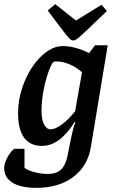

<svg xmlns="http://www.w3.org/2000/svg" viewBox="-46 -735 558 925"><path d="M130 170Q54 170 14 145Q-26 120 -26 73Q-26 62 -21 47.5Q-16 33 -8 19Q0 5 9 -5.5Q18 -16 24 -18H72V74Q90 87 122 95Q154 103 185 103Q225 103 247 83Q269 63 279 17Q288 -28 294.5 -60Q301 -92 306.5 -113Q312 -134 317 -145L314 -148Q278 -90 238.5 -61Q199 -32 156 -32Q99 -32 70 -72Q41 -112 41 -190Q41 -249 59.5 -307Q78 -365 109 -411.5Q140 -458 178.5 -485.5Q217 -513 257 -513Q286 -513 319.5 -504Q353 -495 383 -479L412 -517H473L392 -28Q377 65 307 117.5Q237 170 130 170ZM198 -112Q220 -112 252 -135.5Q284 -159 316 -199L349 -387Q320 -413 287 -426Q254 -439 231 -439Q220 -439 215.5 -438Q211 -437 207 -432Q197 -415 187.5 -389Q178 -363 170.5 -331.5Q163 -300 158.5 -267.5Q154 -235 154 -204Q154 -158 166.5 -135Q179 -112 198 -112ZM307 -540Q297 -540 286 -552Q275 -564 262 -581L184 -684L220 -715L320 -636L443 -712L469 -682L376 -593Q347 -565 331.5 -552.5Q316 -540 307 -540Z"/></svg>

Font: Faustina SemiBold
Style: Italic
Weight: 600
Italic angle: -8°
Designer: Alfonso Garcia
Foundry: http://www.omnibus-type.com
Version: Version 1.200